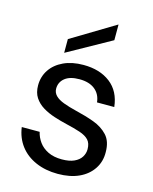

<svg xmlns="http://www.w3.org/2000/svg" viewBox="-112 -806 711 892"><g transform="rotate(15 243.0 -359.5)"><path d="M252 12Q193 12 146 -8.5Q99 -29 70.5 -66.5Q42 -104 35 -155H121Q127 -129 143 -107Q159 -85 186.5 -71.5Q214 -58 253 -58Q289 -58 312 -68.5Q335 -79 346 -96.5Q357 -114 357 -134Q357 -163 342.5 -178.5Q328 -194 299.5 -203.5Q271 -213 232 -222Q202 -229 171 -239Q140 -249 114.5 -264.5Q89 -280 73.5 -303.5Q58 -327 58 -362Q58 -404 80 -437Q102 -470 142.5 -489Q183 -508 238 -508Q317 -508 367.5 -469Q418 -430 426 -356H343Q339 -395 311.5 -417Q284 -439 237 -439Q191 -439 167 -419.5Q143 -400 143 -369Q143 -350 156.5 -336Q170 -322 196.5 -312Q223 -302 260 -293Q307 -282 348 -267Q389 -252 415.5 -223.5Q442 -195 442 -143Q443 -98 419.5 -62.5Q396 -27 353.5 -7.5Q311 12 252 12ZM136 -539V-605L345 -731H346V-656Z"/></g></svg>

Font: DM Sans 28pt
Style: Regular
Weight: 400
Version: Version 4.004;gftools[0.9.30]